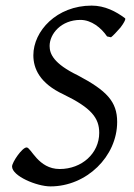

<svg xmlns="http://www.w3.org/2000/svg" viewBox="-20 -650 479 685"><path d="M426 -585C394 -609 354 -630 307 -630C182 -630 99 -539 99 -453C99 -406 121 -353 207 -313C306 -265 334 -229 334 -176C334 -103 272 -47 193 -47C116 -47 91 -124 75 -124C59 -124 23 -71 23 -56C23 -22 111 15 160 15C289 15 398 -92 398 -215C398 -288 360 -327 258 -381C171 -423 157 -458 157 -486C157 -529 198 -579 267 -579C306 -579 341 -551 362 -520L376 -517C383 -522 397 -537 410 -552C423 -569 427 -579 427 -582C427 -583 427 -584 426 -585Z"/></svg>

Font: Oxford Ugaritic Clay
Style: Regular
Weight: 400
Designer: Jacob Thomas
Foundry: Bengal Creative Media Limited
Version: Version 1.000